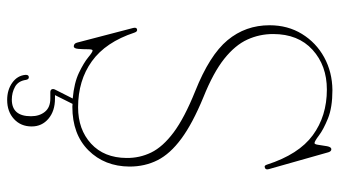

<svg xmlns="http://www.w3.org/2000/svg" viewBox="-226 -526 948 536"><g transform="rotate(90 248.0 -258.0)"><path d="M278 14Q274 14 270 13.5L245.5 62.5Q248.5 62.5 255 62.5Q290 62.5 311.5 80.8Q333 99 333 127.5Q333 158 312.2 177Q291.5 196 259 196Q231 196 211 181.8Q191 167.5 189 145Q188.5 136 195 135.5Q201.5 135 203 143.5Q206 165 222.2 174Q238.5 183 258 183Q304.5 183 304.5 129.5Q304.5 106 292.2 90.8Q280 75.5 255 75.5H237.5Q231 75.5 229.2 71.2Q227.5 67 230.5 61.5L255 13Q211 9 183 -4.5Q155 -18 140.2 -30.2Q125.5 -42.5 121 -42.5Q117.5 -42.5 117.5 -29.5Q117.5 -16.5 116.5 -3.2Q115.5 10 109.5 10Q101.5 10 99 1L58 -156Q56 -165 61.5 -166.5Q68 -168.5 71 -159.5Q97.5 -79 151 -40.5Q204.5 -2 279.5 -2Q341.5 -2 381 -38.2Q420.5 -74.5 421 -137Q421.5 -173.5 405.8 -206Q390 -238.5 349.5 -268.8Q309 -299 234.5 -329Q134 -369 92.2 -419.2Q50.5 -469.5 50.5 -536.5Q50.5 -587.5 74.8 -627Q99 -666.5 140 -689Q181 -711.5 231.5 -712Q280 -712 310.8 -699.5Q341.5 -687 358 -674.5Q374.5 -662 379.5 -662Q383 -662 384.5 -673.8Q386 -685.5 388.2 -697.2Q390.5 -709 396.5 -709Q402.5 -709 405 -701L452 -535Q454.5 -526.5 449.5 -524Q442 -520 439.5 -529.5Q411 -618 357.5 -657.2Q304 -696.5 230 -696.5Q163 -696.5 119 -656.5Q75 -616.5 75 -546.5Q75 -508.5 90.5 -474.5Q106 -440.5 144.2 -410Q182.5 -379.5 251 -352Q325 -321.5 367.2 -290.2Q409.5 -259 427.2 -223.8Q445 -188.5 445 -145.5Q444.5 -76 399.8 -31Q355 14 278 14Z"/></g></svg>

Font: Fraunces 144pt Soft Thin
Style: Regular
Weight: 100
Version: Version 1.000;[0bf87f6ff]